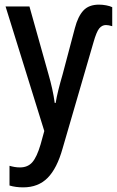

<svg xmlns="http://www.w3.org/2000/svg" viewBox="-20 -568 505 828"><path d="M407 -548Q422 -548 438 -545Q454 -542 464 -537V-455Q448 -460 437 -460Q420 -460 408 -445.5Q396 -431 383 -385L250 72Q226 158 185.5 199Q145 240 80 240Q64 240 49 238Q34 236 21 232V147Q31 150 42.5 152Q54 154 66 154Q100 154 119.5 131.5Q139 109 155 55L171 -3L4 -540H107L189 -248Q198 -217 205 -185.5Q212 -154 216 -124H220Q224 -149 232 -181Q240 -213 250 -247L303 -447Q316 -497 339.5 -522.5Q363 -548 407 -548Z"/></svg>

Font: Noto Sans Condensed Medium
Style: Regular
Weight: 500
Width: 3
Designer: Monotype Design Team
Foundry: Monotype Imaging Inc.
Version: Version 2.013; ttfautohint (v1.8.4.7-5d5b)